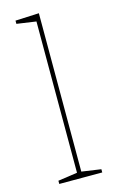

<svg xmlns="http://www.w3.org/2000/svg" viewBox="-119 -814 527 863"><g transform="rotate(-15 145.0 -382.5)"><path d="M155 -765V-28L245 -15V0H45V-15L135 -28V-732L45 -745V-760Z"/></g></svg>

Font: Bitter Pro Thin
Style: Regular
Weight: 250
Designer: Sol Matas, and Bitter project Authors
Foundry: Sol Matas
Version: Version 1.010